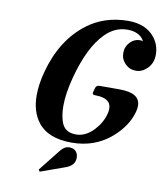

<svg xmlns="http://www.w3.org/2000/svg" viewBox="-100 -829 962 1120"><g transform="rotate(10 380.5 -269.0)"><path d="M358.4 39.1Q390.1 39.1 403.8 63.5Q410.6 75.7 410.6 92.8Q410.6 137.7 357.4 156.7L211.4 209L204.6 197.3L307.6 67.4Q330.1 39.1 358.4 39.1ZM365.7 9.8Q225.1 9.8 164.6 -69.3Q117.2 -131.3 117.2 -227.1Q117.2 -292.5 137.7 -368.7Q190.4 -564.5 325.2 -668Q427.7 -746.6 569.3 -747.1Q673.3 -747.1 726.1 -681.2Q760.7 -637.7 760.7 -579.6Q760.7 -530.8 729.5 -499Q699.2 -468.3 662.1 -468.3Q624 -468.3 598.1 -494.6Q571.8 -521 571.8 -558.6Q571.8 -596.2 598.1 -623Q622.6 -647.9 655.3 -647.9Q665 -647.9 673.3 -644Q666 -658.2 658.7 -665.5Q628.4 -695.8 572.8 -695.8Q499 -695.8 441.4 -637.2Q357.4 -552.2 308.1 -368.7Q281.2 -269 281.2 -193.8Q281.2 -141.6 294.4 -101.1Q313.5 -41.5 380.9 -41.5Q439.5 -41.5 487.3 -92.8Q529.3 -137.7 543.5 -191.9Q547.9 -209 547.9 -222.7Q547.9 -286.1 453.6 -286.1Q437.5 -286.1 437.5 -296.9Q437.5 -299.8 438.5 -303.2L445.3 -327.6Q450.2 -344.7 469.2 -344.7H588.9Q710 -344.7 710 -268.1Q710 -252.4 705.1 -233.4Q681.6 -146.5 601.6 -76.2Q503.4 9.8 365.7 9.8Z"/></g></svg>

Font: Cursive Sans
Style: Bold
Weight: 700
Italic angle: -15°
Designer: Wojciech Kalinowski "wmk69" (wmk69@o2.pl)
Foundry: Wojciech Kalinowski "wmk69" (wmk69@o2.pl)
Version: Wersja 3.1.0; 2022-02-18